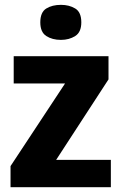

<svg xmlns="http://www.w3.org/2000/svg" viewBox="-20 -780 508 800"><path d="M441.9 -113.8H213.9L432.1 -449.2V-545.9H37.1V-432.1H251L23.9 -87.9V0H441.9ZM233.9 -759.8C210 -759.8 189.5 -754.9 172.9 -744.6C156.2 -734.4 147.9 -714.8 147.9 -687C147.9 -659.7 156.2 -640.6 172.9 -629.9C189.5 -619.1 210 -613.8 233.9 -613.8C256.8 -613.8 276.4 -619.1 293.5 -629.9C310.5 -640.6 318.8 -659.7 318.8 -687C318.8 -714.8 310.5 -734.4 293.5 -744.6C276.4 -754.9 256.8 -759.8 233.9 -759.8Z"/></svg>

Font: Avrile Sans
Style: Bold
Weight: 700
Designer: Monotype Design Team, Google (font), Stefan Peev (BGR Cyrillic), Cristiano Sobral (main changes)
Foundry: The Avrile Sans Project Authors
Version: Version 3.110